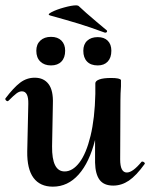

<svg xmlns="http://www.w3.org/2000/svg" viewBox="-24 -686 563 719"><path d="M509 -81Q513 -81 516.5 -77.5Q520 -74 517 -71Q486 -28 458.5 -9.5Q431 9 400 9Q365 9 349 -12.5Q333 -34 332 -77V-162Q311 -78 270.5 -32.5Q230 13 174 13Q126 13 101.5 -20Q77 -53 78 -119L82 -297Q83 -344 58 -344Q48 -344 37.5 -336Q27 -328 8 -309Q6 -307 5 -307Q1 -307 -2 -310.5Q-5 -314 -4 -317Q27 -358 51.5 -376.5Q76 -395 106 -395Q140 -395 158 -371Q176 -347 174 -297L171 -138Q170 -44 218 -44Q248 -44 273.5 -77.5Q299 -111 315 -177Q331 -243 333 -334V-374Q333 -383 348 -388.5Q363 -394 392 -394Q426 -394 429 -386V-363Q427 -335 427 -312L426 -89Q426 -40 451 -40Q473 -40 506 -80Q507 -81 509 -81ZM112 -496Q112 -520 127 -534Q142 -548 167 -548Q192 -548 206 -534Q220 -520 220 -496Q220 -470 206 -455.5Q192 -441 167 -441Q142 -441 127 -455.5Q112 -470 112 -496ZM288 -496Q288 -520 302.5 -533.5Q317 -547 342 -547Q366 -547 379.5 -533.5Q393 -520 393 -496Q393 -470 379.5 -455.5Q366 -441 342 -441Q316 -441 302 -455.5Q288 -470 288 -496ZM164 -628Q151 -631 169 -640.5Q187 -650 216 -658Q245 -666 261 -666Q266 -666 270 -664Q294 -641 338 -604L375 -573Q377 -572 377 -569Q377 -566 374 -564.5Q371 -563 368 -564Q311 -585 270 -597.5Q229 -610 164 -628Z"/></svg>

Font: Cormorant Upright
Style: Bold
Weight: 700
Designer: Christian Thalmann (Catharsis Fonts)
Foundry: Catharsis Fonts
Version: Version 3.302